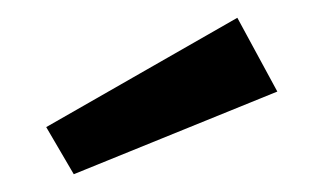

<svg xmlns="http://www.w3.org/2000/svg" viewBox="-20 -885 364 216"><path d="M247 -865 32 -742 63 -689 292 -782Z"/></svg>

Font: Glow Sans SC Normal Medium
Style: Regular
Weight: 600
Designer: Ryoko NISHIZUKA (kana, bopomofo & ideographs); Paul D. Hunt (Latin, Greek & Cyrillic); Sandoll Communications, Soo-young
Version: Version 0.93